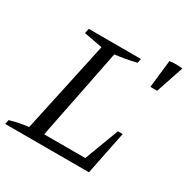

<svg xmlns="http://www.w3.org/2000/svg" viewBox="-167 -863 985 1007"><g transform="rotate(30 325.5 -359.5)"><path d="M527 -262H556L503 0H-4L1 -26Q30 -35 58.5 -40.5Q87 -46 113 -49L232 -601L120 -622L126 -651H442L437 -625Q366 -608 309 -602L200 -55H449ZM558 -549 577 -716Q618 -722 655 -716L599 -549Z"/></g></svg>

Font: Piazzolla 24pt
Style: Italic
Weight: 400
Italic angle: -11.3°
Designer: Juan Pablo del Peral
Foundry: Huerta Tipografica
Version: Version 2.005